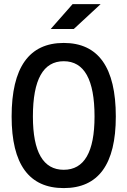

<svg xmlns="http://www.w3.org/2000/svg" viewBox="-20 -914 626 943"><path d="M293 9.8C462.9 9.8 548.8 -106.4 548.8 -341.8C548.8 -583 462.9 -703.1 293 -703.1C123 -703.1 37.1 -583 37.1 -341.8C37.1 -106.4 123 9.8 293 9.8ZM293 -80.1C192.4 -80.1 141.6 -167 141.6 -341.8C141.6 -523.4 192.4 -613.3 293 -613.3C393.6 -613.3 444.3 -523.4 444.3 -341.8C444.3 -167 393.6 -80.1 293 -80.1ZM229 -771.5H342.3L474.1 -893.6H336.4Z"/></svg>

Font: Cascadia Mono NF
Style: Regular
Weight: 400
Monospace: yes
Designer: Aaron Bell
Foundry: Saja Typeworks
Version: Version 2404.023